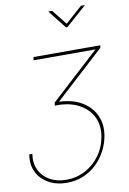

<svg xmlns="http://www.w3.org/2000/svg" viewBox="-127 -1108 935 1397"><g transform="rotate(-10 341.0 -409.5)"><path d="M16.1 -35.2H38.6Q28.3 31.2 53 83Q77.6 134.8 129.4 164.1Q181.2 193.4 250.5 193.4Q326.7 193.4 391.1 159.2Q455.6 125 499.5 64.2Q543.5 3.4 556.2 -75.2Q568.8 -152.8 539.6 -214.1Q510.3 -275.4 447 -312.3Q383.8 -349.1 294.4 -352.5H260.3L264.2 -375L638.2 -717.8L635.3 -704.1H165.5L169.4 -727.5H662.6L659.7 -709L298.3 -377.9V-375Q396 -371.1 463.6 -330.8Q531.2 -290.5 561.8 -224.1Q592.3 -157.7 578.6 -75.2Q568.8 -18.1 541.7 34.2Q514.6 86.4 472.2 127.4Q429.7 168.5 374 192.1Q318.4 215.8 251.5 215.8Q174.8 215.8 117.2 183.8Q59.6 151.9 31.7 95.2Q3.9 38.6 16.1 -35.2ZM361.3 -1035.2 449.2 -924.3 574.2 -1035.2H601.6L601.1 -1032.7L449.7 -898.9H439.9L334.5 -1032.7V-1035.2Z"/></g></svg>

Font: Inter 18pt Thin
Style: Italic
Weight: 250
Italic angle: -9.3988°
Version: Version 4.001;git-66647c0bb